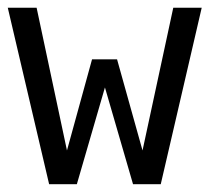

<svg xmlns="http://www.w3.org/2000/svg" viewBox="-20 -474 540 494"><path d="M0 -454.1H74.2L152.3 -86.9L216.8 -321.3H281.2L346.7 -86.9L425.8 -454.1H499L393.6 0H322.3L250 -249L177.7 0H106.4Z"/></svg>

Font: BabelStone Marchen
Style: Regular
Weight: 400
Designer: Andrew West
Foundry: Andrew West
Version: Version 9.003 2021-11-11